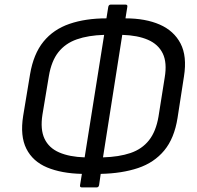

<svg xmlns="http://www.w3.org/2000/svg" viewBox="-20 -746 859 837"><path d="M337 71Q327 71 329 61L337 12Q248 10 185.5 -16Q123 -42 95 -97.5Q67 -153 81 -241L111 -422Q126 -511 169.5 -564.5Q213 -618 283 -642Q353 -666 444 -666L452 -716Q454 -726 463 -726H527Q537 -726 535 -716L527 -666Q614 -666 676 -639Q738 -612 767 -556.5Q796 -501 782 -413L754 -232Q740 -143 696 -90Q652 -37 582 -13.5Q512 10 419 12L412 61Q410 71 401 71ZM349 -60 434 -594Q365 -592 315 -574.5Q265 -557 234.5 -518.5Q204 -480 193 -414L165 -246Q155 -182 174 -141.5Q193 -101 238 -81.5Q283 -62 349 -60ZM429 -60Q499 -62 549 -79Q599 -96 629.5 -134.5Q660 -173 671 -238L698 -408Q709 -473 689.5 -513Q670 -553 625 -572.5Q580 -592 513 -594Z"/></svg>

Font: Sofia Sans Hairline
Style: Italic
Weight: 1
Italic angle: -9°
Designer: Botio Nikoltchev, Ani Petrova
Foundry: lettersoup
Version: Version 4.102